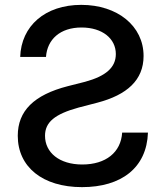

<svg xmlns="http://www.w3.org/2000/svg" viewBox="-20 -758 680 789"><path d="M317 11C478 11 583 -68 588 -213H482C477 -132 415 -82 318 -82C224 -82 165 -131 165 -200C165 -256 205 -289 303 -316L380 -336C502 -368 570 -429 570 -528C570 -651 463 -738 314 -738C165 -738 67 -651 63 -524H169C174 -596 227 -645 315 -645C401 -645 456 -599 456 -536C456 -480 414 -445 330 -422L259 -404C119 -368 53 -302 53 -200C53 -72 155 11 317 11Z"/></svg>

Font: Wafeq Medium
Style: Regular
Weight: 500
Designer: Rasmus Andersson & Azza Alameddine
Foundry: Google & TypeTogether
Version: Version 3.000;January 28, 2025;FontCreator 15.0.0.3014 64-bi